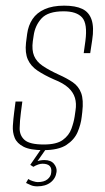

<svg xmlns="http://www.w3.org/2000/svg" viewBox="-20 -525 373 679"><path d="M133 6Q87 6 63.5 -6Q40 -18 32 -37.5Q24 -57 25.5 -80.5Q27 -104 30 -127L35 -166H59L54 -128Q50 -98 49.5 -72Q49 -46 67 -30Q85 -14 135 -14Q180 -14 202 -30Q224 -46 232.5 -69.5Q241 -93 244 -113L247 -134Q251 -159 245 -179Q239 -199 221.5 -215Q204 -231 171 -244Q137 -259 113 -275Q89 -291 78.5 -314.5Q68 -338 72 -374L76 -405Q80 -435 95 -457.5Q110 -480 138 -492.5Q166 -505 207 -505Q247 -505 271 -493.5Q295 -482 304 -455Q313 -428 306 -383L299 -337H276L282 -380Q290 -441 270.5 -463Q251 -485 205 -485Q150 -485 127 -460Q104 -435 99 -399L96 -379Q92 -348 100.5 -327.5Q109 -307 131 -292Q153 -277 188 -261Q217 -248 237.5 -234Q258 -220 267 -196Q276 -172 271 -129L269 -112Q266 -85 254.5 -58Q243 -31 215 -12.5Q187 6 133 6ZM112 134Q99 134 89.5 130Q80 126 72 122L80 108Q85 112 96 115.5Q107 119 113 119Q136 119 148 109Q160 99 161 86Q166 54 130 54Q123 54 114.5 57Q106 60 98 65L87 58L127 0H144L109 50L104 49Q112 44 121 42.5Q130 41 137 41Q160 41 171 54.5Q182 68 180 83Q177 106 159 120Q141 134 112 134Z"/></svg>

Font: Alumni Sans Thin
Style: Italic
Weight: 100
Italic angle: -8°
Designer: Robert E. Leuschke
Foundry: Robert E. Leuschke
Version: Version 1.016